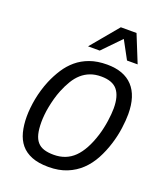

<svg xmlns="http://www.w3.org/2000/svg" viewBox="-167 -1039 988 1162"><g transform="rotate(20 326.5 -458.0)"><path d="M284.2 14.2Q219.7 14.2 176.3 -3.2Q132.8 -20.5 106.4 -52.2Q80.1 -84 68.6 -128.9Q57.1 -173.8 57.1 -229Q57.1 -254.9 60.1 -283.9Q63 -313 68.8 -343.8Q74.7 -374.5 84 -406Q93.3 -437.5 106 -467.8Q125.5 -513.7 151.6 -554.2Q177.7 -594.7 213.6 -625Q249.5 -655.3 297.4 -672.6Q345.2 -689.9 408.2 -689.9Q516.6 -689.9 573.2 -629.4Q629.9 -568.8 629.9 -451.2Q629.9 -412.6 623 -360.8Q616.2 -309.1 599.1 -253.9Q581.5 -197.3 555.2 -148.4Q528.8 -99.6 491 -63.5Q453.1 -27.3 402.1 -6.6Q351.1 14.2 284.2 14.2ZM151.9 -227.1Q151.9 -182.1 159.4 -151.4Q167 -120.6 183.6 -101.6Q200.2 -82.5 226.3 -74.2Q252.4 -65.9 289.1 -65.9Q368.7 -65.9 421.1 -117.4Q473.6 -168.9 506.8 -274.9Q514.2 -298.8 519.5 -323.5Q524.9 -348.1 528.3 -371.6Q531.7 -395 533.4 -416Q535.2 -437 535.2 -454.1Q535.2 -532.7 503.4 -571.3Q471.7 -609.9 398.9 -609.9Q359.4 -609.9 328.6 -598.1Q297.9 -586.4 273.4 -564.7Q249 -543 230 -511.7Q210.9 -480.5 194.8 -440.9Q183.6 -413.1 175.5 -383.8Q167.5 -354.5 162.1 -326.7Q156.7 -298.8 154.3 -273.2Q151.9 -247.6 151.9 -227.1ZM511.7 -753.9 448.7 -870.1 335.9 -753.9H260.7L407.7 -930.2H508.8L580.1 -753.9Z"/></g></svg>

Font: Clear Sans
Style: Italic
Weight: 400
Italic angle: -12°
Foundry: Intel Corporation
Version: Version 1.00